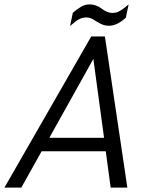

<svg xmlns="http://www.w3.org/2000/svg" viewBox="-70 -857 659 877"><path d="M413.1 -166H120.1L27.3 0H-49.8L346.7 -690.4H409.2L511.7 0H435.5ZM405.3 -227.5 356.4 -587.9 155.3 -227.5ZM262.7 -798.8Q282.2 -815.4 301.8 -827.1Q318.4 -836.9 339.8 -836.9Q353.5 -836.9 368.2 -832Q379.9 -828.1 394.5 -817.4Q407.2 -807.6 419.9 -802.7Q431.6 -797.9 443.4 -797.9Q460.9 -797.9 476.6 -806.6Q494.1 -816.4 517.6 -836.9L504.9 -776.4Q464.8 -739.3 427.7 -739.3Q412.1 -739.3 399.4 -744.1Q388.7 -748 371.1 -758.8Q352.5 -770.5 345.7 -773.4Q336.9 -777.3 323.2 -777.3Q306.6 -777.3 290 -768.6Q275.4 -760.7 250 -738.3Z"/></svg>

Font: Dinish
Style: Italic
Weight: 400
Italic angle: -12°
Designer: Bert Driehuis
Foundry: Playbeing
Version: Version 3.002; git-62d0f29-release